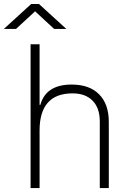

<svg xmlns="http://www.w3.org/2000/svg" viewBox="-62 -958 668 978"><path d="M93.8 0V-732.4H139.6V-423.8H143.6Q171.9 -527.3 303.2 -527.3Q393.6 -527.3 442.9 -477.5Q492.2 -427.7 492.2 -336.9V0H446.3V-338.9Q446.3 -407.7 409.7 -445.1Q373 -482.4 307.6 -482.4Q139.6 -482.4 139.6 -293V0ZM-42.5 -810.5 96.7 -937.5H136.7L275.9 -810.5H213.9L116.7 -900.4L19.5 -810.5Z"/></svg>

Font: Caskaydia Cove ExtraLight
Style: Regular
Weight: 200
Monospace: yes
Designer: Aaron Bell
Foundry: Saja Typeworks
Version: Version 4.300; ttfautohint (v1.8.3)